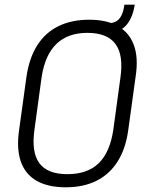

<svg xmlns="http://www.w3.org/2000/svg" viewBox="-20 -791 637 818"><path d="M260 7Q185 7 136.5 -20.5Q88 -48 69 -102Q50 -156 61 -234L93 -466Q105 -545 139 -598.5Q173 -652 229 -679.5Q285 -707 360 -707Q435 -707 483 -679.5Q531 -652 550.5 -598.5Q570 -545 558 -466L526 -234Q515 -156 480.5 -102Q446 -48 390.5 -20.5Q335 7 260 7ZM267 -49Q353 -49 401 -96Q449 -143 463 -240L493 -460Q507 -556 472 -603.5Q437 -651 352 -651Q269 -651 220 -603.5Q171 -556 157 -460L127 -240Q113 -143 147.5 -96Q182 -49 267 -49ZM438 -692Q460 -692 474 -699.5Q488 -707 497 -724.5Q506 -742 510 -771H554Q535 -649 432 -649Z"/></svg>

Font: Pathway Extreme SemiCondensed ExtraLight
Style: Italic
Weight: 250
Width: 4
Italic angle: -8°
Version: Version 1.001;gftools[0.9.26]